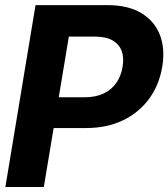

<svg xmlns="http://www.w3.org/2000/svg" viewBox="-20 -748 673 768"><path d="M1.5 0 122.1 -727.5H409.2Q492.2 -727.5 544.9 -695.8Q597.7 -664.1 619.4 -608.6Q641.1 -553.2 628.9 -480.5Q616.7 -407.7 576.4 -352.8Q536.1 -297.9 471.9 -266.8Q407.7 -235.8 323.2 -235.8H140.1L161.1 -358.9H318.4Q363.3 -358.9 395 -374.3Q426.8 -389.6 445.8 -417.2Q464.8 -444.8 470.2 -480.5Q476.6 -517.6 466.6 -544.4Q456.5 -571.3 430.2 -586.4Q403.8 -601.6 358.9 -601.6H255.4L155.3 0Z"/></svg>

Font: Inter Tight
Style: Bold Italic
Weight: 700
Italic angle: -9.39999°
Designer: Rasmus Andersson
Foundry: rsms
Version: Version 3.004